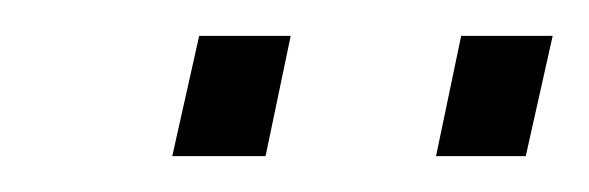

<svg xmlns="http://www.w3.org/2000/svg" viewBox="-20 -702 328 107"><path d="M76 -615 91 -682H142L128 -615ZM223 -615 237 -682H288L273 -615Z"/></svg>

Font: Saira Ultra Condensed Light
Style: Italic
Weight: 300
Width: 1
Italic angle: -12°
Designer: Hector Gatti with collaboration of the Omnibus-Type team
Foundry: Omnibus-Type
Version: Version 1.001; ttfautohint (v1.8)